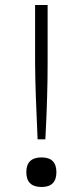

<svg xmlns="http://www.w3.org/2000/svg" viewBox="-20 -736 330 766"><path d="M130 -180Q128 -236 126 -276.5Q124 -317 123 -350.5Q122 -384 121 -417Q120 -450 120 -490Q120 -530 120 -584.5Q120 -639 120 -716H170Q170 -639 170 -584.5Q170 -530 170 -490Q170 -450 169.5 -417Q169 -384 168 -350.5Q167 -317 165.5 -276.5Q164 -236 161 -180ZM146 10Q85 10 85 -49Q85 -108 146 -108Q205 -108 205 -49Q205 10 146 10Z"/></svg>

Font: Ojuju Medium
Style: Regular
Weight: 500
Designer: Chisaokwu Joboson, Mirko Velimirovic
Foundry: Udi Foundry
Version: Version 1.000